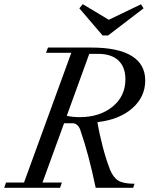

<svg xmlns="http://www.w3.org/2000/svg" viewBox="-34 -888 738 908"><path d="M451.2 -720.2 341.3 -848.6 357.4 -868.2 480.5 -794.4 632.8 -867.7 645 -848.6 477.1 -720.2ZM-14.2 0 -5.4 -24.9H79.6L303.2 -638.2H183.6L192.9 -663.1H398.4Q524.4 -663.1 588.6 -623.5Q652.8 -584 652.8 -507.8Q652.8 -429.2 591.1 -375.5Q529.3 -321.8 426.8 -310.5Q435.5 -256.3 451.9 -193.8Q468.3 -131.3 486.3 -85.9Q501.5 -48.3 525.6 -33.7Q549.8 -19 602.5 -19L595.7 0H418.5Q386.2 -156.2 345.7 -273.4Q340.8 -288.1 331.1 -296.6Q321.3 -305.2 310.1 -305.2H269L167 -24.9H258.8L250 0ZM429.7 -633.3H388.2L281.7 -340.3Q309.6 -334 342.8 -334Q437.5 -334 498.3 -383.5Q559.1 -433.1 559.1 -513.2Q559.1 -570.8 525.9 -602.1Q492.7 -633.3 429.7 -633.3Z"/></svg>

Font: Elstob 14pt
Style: Italic
Weight: 400
Italic angle: -20°
Designer: Peter S. Baker
Version: Version 1.015